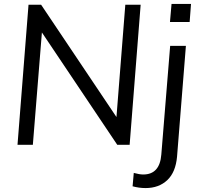

<svg xmlns="http://www.w3.org/2000/svg" viewBox="-20 -736 1024 976"><path d="M617 -712H695L639 0H576L193 -571L147 0H69L125 -712H189L572 -141ZM660 143Q689 151 708 151Q792 151 800 50L845 -503H925L880 60Q873 139 831 179Q788 220 720 220Q687 220 654 211ZM852 -716H951L944 -624H844Z"/></svg>

Font: PRinguin Sans
Style: Italic
Weight: 400
Designer: Vernon Adams
Foundry: Vernon Adams
Version: ""